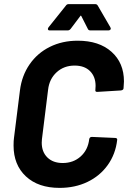

<svg xmlns="http://www.w3.org/2000/svg" viewBox="-20 -906 623 934"><path d="M46 -198Q46 -222 48 -235L77 -466Q86 -538 124 -593Q162 -648 222.5 -678Q283 -708 358 -708Q462 -708 522.5 -654Q583 -600 583 -510Q583 -499 581 -477Q581 -468 568 -466L454 -459H452Q442 -459 444 -470Q445 -476 445 -488Q445 -533 418 -560Q391 -587 343 -587Q291 -587 255.5 -554.5Q220 -522 214 -470L184 -229Q183 -223 183 -212Q183 -167 210.5 -140Q238 -113 285 -113Q337 -113 372.5 -145Q408 -177 414 -229Q416 -240 427 -240L540 -235Q545 -235 548 -232.5Q551 -230 550 -225Q542 -156 504 -103Q466 -50 405.5 -21Q345 8 270 8Q166 8 106 -48Q46 -104 46 -198ZM314 -886H443Q452 -886 456 -878L517 -773Q519 -769 519 -767Q519 -763 515.5 -760.5Q512 -758 507 -758H420Q410 -758 407 -766L376 -827Q373 -833 370 -827L324 -766Q318 -758 309 -758H222Q213 -758 213 -765Q213 -769 216 -773L300 -878Q305 -886 314 -886Z"/></svg>

Font: Barlow
Style: Bold Italic
Weight: 700
Italic angle: -7°
Designer: Jeremy Tribby
Foundry: Tribby Type
Version: Version 1.422